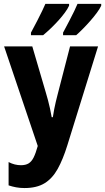

<svg xmlns="http://www.w3.org/2000/svg" viewBox="-20 -951 537 981"><path d="M481 -713.9 324.2 -209Q301.8 -136.7 274.7 -87.9Q247.6 -39.1 207.5 -14.6Q167.5 9.8 105 9.8Q82.5 9.8 62.5 6.1Q42.5 2.4 23.9 -3.9V-123Q39.6 -114.7 55.4 -110.8Q71.3 -106.9 86.9 -106.9Q110.8 -106.9 126 -116Q141.1 -125 151.9 -146.5Q162.6 -168 172.9 -205.1L1 -713.9H145L213.9 -479Q220.2 -459 225.3 -438.7Q230.5 -418.5 235.4 -397Q240.2 -375.5 244.1 -352.1H250Q253.4 -375 257.1 -393.8Q260.7 -412.6 265.1 -430.9Q269.5 -449.2 274.9 -470.2L337.9 -713.9ZM497.1 -931.2V-921.9Q490.2 -906.7 475.6 -886.7Q460.9 -866.7 442.4 -845.5Q423.8 -824.2 404.5 -804.7Q385.3 -785.2 369.1 -771H302.2V-784.2Q318.8 -814.9 333.5 -843.3Q348.1 -871.6 359.4 -894.5Q370.6 -917.5 376 -931.2ZM333 -931.2V-921.9Q325.7 -905.8 311.5 -886.5Q297.4 -867.2 279.1 -846.9Q260.7 -826.7 240.5 -807.1Q220.2 -787.6 200.2 -771H138.2V-784.2Q155.3 -815.9 169.9 -844.2Q184.6 -872.6 195.3 -895Q206.1 -917.5 211.9 -931.2Z"/></svg>

Font: Open Sans Condensed
Style: Regular
Weight: 400
Width: 3
Designer: Monotype Design Team
Foundry: Monotype Imaging Inc.
Version: Version 3.000